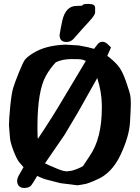

<svg xmlns="http://www.w3.org/2000/svg" viewBox="-20 -907 703 961"><path d="M426.3 -887.2Q456.1 -887.2 456.1 -867.7V-844.7Q456.1 -831.5 424.8 -798.1Q393.6 -764.6 348.1 -712.4Q333.5 -696.8 313 -696.8Q278.3 -696.8 278.3 -731.4Q278.3 -731.9 278.3 -732.4V-732.9Q284.2 -768.6 292 -804.7Q309.1 -877.4 363.3 -877.4Q363.3 -877.4 363.8 -877.4Q382.3 -877.4 390.6 -878.4Q396 -887.2 411.6 -887.2ZM408.2 -599.6 409.7 -602.1Q396.5 -607.9 387.2 -609.6Q377.9 -611.3 337.9 -611.3Q293.9 -611.3 259.8 -595.7Q231.4 -565.9 209.5 -526.9Q168 -451.7 167.5 -276.9Q167.5 -269.5 167.5 -262.7Q167.5 -216.8 169.9 -212.4Q246.1 -326.7 299.8 -418.5ZM97.7 -70.3Q90.3 -78.1 77.1 -94Q64 -109.9 48.6 -149.7Q33.2 -189.5 30.3 -212.9L24.9 -279.3Q24.9 -309.1 31.2 -374.3Q37.6 -439.5 46.1 -467.3Q54.7 -495.1 74.5 -543.9Q94.2 -592.8 104 -606.9Q113.8 -621.1 146.5 -641.6Q207.5 -679.7 307.1 -683.6L372.1 -679.7L384.3 -677.7Q422.9 -670.9 450.7 -662.6Q457 -670.9 467.5 -684.3Q478 -697.8 491.7 -697.8H493.7Q505.9 -697.8 517.6 -687L535.6 -669.9L517.1 -627.4Q549.3 -603.5 570.8 -578.1Q592.3 -552.7 611.3 -497.6Q630.4 -442.4 632.6 -426.3Q634.8 -410.2 634.8 -387.2Q634.8 -364.3 630.6 -293.9Q626.5 -223.6 583 -131.3Q539.6 -39.1 463.9 -7.8L450.2 -1.5Q435.1 5.4 410.6 13.2L367.7 20.5L282.7 9.8L206.5 -9.8Q189 -15.6 166 -26.4Q145 10.3 135.7 21.5Q126.5 32.7 104 33.7H103.5H100.1Q84.5 33.7 75.2 24.2Q65.9 14.6 65.9 -0.5V-4.9Q66.9 -17.1 77.1 -34.2Q87.4 -51.3 97.7 -70.3ZM303.7 -232.9Q254.4 -161.1 205.1 -89.4Q211.4 -86.4 226.6 -79.3Q241.7 -72.3 270.3 -60.8Q298.8 -49.3 315.4 -49.3L339.8 -52.7Q370.6 -61.5 395 -75.2Q416 -107.9 429.7 -127.4Q489.7 -214.8 489.7 -367.2Q489.7 -368.7 489.7 -369.6Q489.7 -376 489.7 -382.3Q488.8 -447.3 466.8 -516.6Q445.8 -478.5 424.3 -440.9L371.6 -347.2Z"/></svg>

Font: Drukaatie burti
Style: Bold
Weight: 700
Version: Version 0.14